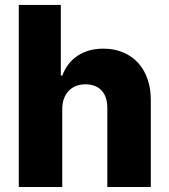

<svg xmlns="http://www.w3.org/2000/svg" viewBox="-20 -747 675 767"><path d="M55 0V-727.3H223V-445.3H229Q238.3 -470.5 253.6 -490.4Q268.8 -510.3 289.6 -524.1Q310.4 -538 336.3 -545.3Q362.2 -552.6 392.8 -552.6Q438.2 -552.6 473.7 -536.9Q509.2 -521.3 533.4 -494Q557.5 -466.6 570.1 -429Q582.7 -391.3 582.4 -347.7V0H408.7V-313.6Q409.1 -360.4 386 -385.3Q362.9 -410.2 321 -410.2Q300.4 -410.2 283.4 -403.4Q266.3 -396.7 254.3 -383.9Q242.2 -371.1 235.4 -352.8Q228.7 -334.5 228.7 -311.1V0Z"/></svg>

Font: Inter P Extra Bold
Style: Regular
Weight: 800
Designer: Rasmus Andersson
Foundry: rsms
Version: Version 3.018;git-588b23468